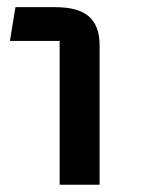

<svg xmlns="http://www.w3.org/2000/svg" viewBox="-20 -508 426 528"><path d="M144 -395.5H7.3L22.5 -488.3H131.8Q195.8 -488.3 224.9 -462.4Q253.9 -436.5 253.9 -383.3V0H144Z"/></svg>

Font: Squarish Sans CT
Style: Regular
Weight: 400
Version: Version 0.9